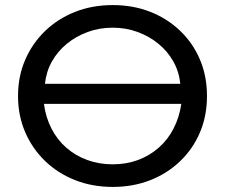

<svg xmlns="http://www.w3.org/2000/svg" viewBox="-20 -728 888 756"><path d="M424 8Q343 8 275 -19Q207 -46 157 -94.5Q107 -143 79 -208Q51 -273 51 -350Q51 -427 79 -492Q107 -557 157 -605.5Q207 -654 275 -681Q343 -708 424 -708Q504 -708 571.5 -681.5Q639 -655 689.5 -606.5Q740 -558 767.5 -493Q795 -428 795 -350Q795 -272 767.5 -207Q740 -142 689.5 -93.5Q639 -45 571.5 -18.5Q504 8 424 8ZM424 -81Q478 -81 523.5 -98Q569 -115 605 -146.5Q641 -178 663.5 -222Q686 -266 694 -319H153Q160 -266 182.5 -222Q205 -178 241 -146.5Q277 -115 323.5 -98Q370 -81 424 -81ZM157 -398H690Q685 -446 662.5 -486Q640 -526 604 -555.5Q568 -585 522 -602Q476 -619 424 -619Q371 -619 325 -602Q279 -585 243 -555.5Q207 -526 184.5 -486Q162 -446 157 -398Z"/></svg>

Font: Montserrat Thin Medium
Style: Regular
Weight: 500
Version: Version 9.000